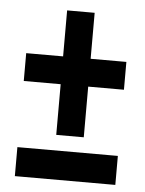

<svg xmlns="http://www.w3.org/2000/svg" viewBox="-46 -614 492 653"><g transform="rotate(5 200.0 -287.5)"><path d="M157 -151V-324H31V-419H157V-576H251V-419H373V-324H251V-151ZM29 1V-98H372V1Z"/></g></svg>

Font: Inconsolata Condensed ExtraBold
Style: Regular
Weight: 800
Width: 3
Monospace: yes
Designer: Raph Levien, Cyreal, Brenton Simpson
Foundry: Raph Levien, Cyreal, Google
Version: Version 3.001; ttfautohint (v1.8.2.53-6de2)